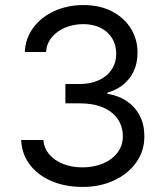

<svg xmlns="http://www.w3.org/2000/svg" viewBox="-20 -737 657 767"><path d="M64.5 -177.7H153.3Q155.8 -145 177 -120.1Q198.2 -95.2 232.9 -81.8Q267.6 -68.4 309.6 -68.4Q355.5 -68.4 392.3 -84.2Q429.2 -100.1 450 -128.2Q470.7 -156.2 470.7 -192.4Q470.7 -231.4 450.4 -261.2Q430.2 -291 391.6 -307.6Q353 -324.2 298.8 -324.2H241.2V-401.4H298.8Q341.3 -401.4 374.5 -416.5Q407.7 -431.6 426 -459Q444.3 -486.3 444.3 -522.5Q444.3 -557.1 428 -584Q411.6 -610.8 381.8 -625.7Q352.1 -640.6 312.5 -640.6Q274.4 -640.6 241.2 -627Q208 -613.3 187 -588.1Q166 -563 164.1 -529.3H79.1Q81.5 -584 113.3 -626.7Q145 -669.4 197.8 -693.1Q250.5 -716.8 313.5 -716.8Q378.9 -716.8 428 -691.2Q477.1 -665.5 503.4 -622.1Q529.8 -578.6 529.3 -527.3Q529.8 -467.8 497.6 -425.3Q465.3 -382.8 409.2 -367.2V-362.3Q454.6 -355 488 -331.8Q521.5 -308.6 539.3 -272.7Q557.1 -236.8 556.6 -192.4Q557.1 -135.3 524.9 -89.1Q492.7 -43 436.3 -16.6Q379.9 9.8 310.5 9.8Q240.7 9.8 185.8 -13.7Q130.9 -37.1 98.9 -79.6Q66.9 -122.1 64.5 -177.7Z"/></svg>

Font: Pretendard
Style: Regular
Weight: 400
Designer: Base glyphs from Inter by Rasmus Andersson; Hangeul glyphs from Noto Sans CJK(Source Han Sans) by Jang Soo-young and Kan
Foundry: Kil Hyung-jin
Version: Version 1.309